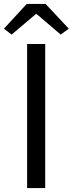

<svg xmlns="http://www.w3.org/2000/svg" viewBox="-37 -957 370 977"><path d="M101 0H193V-733H101ZM22 -781 145 -885H150L272 -781L313 -811L195 -937H99L-17 -811Z"/></svg>

Font: Source Han Sans KR
Style: Regular
Weight: 400
Designer: Ryoko NISHIZUKA 西塚涼子 (kana, bopomofo & ideographs); Paul D. Hunt (Latin, Greek & Cyrillic); Sandoll Communications 산돌커뮤니
Foundry: Adobe
Version: Version 2.004;hotconv 1.0.118;makeotfexe 2.5.65603